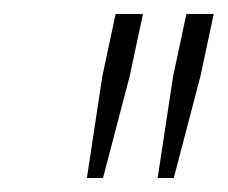

<svg xmlns="http://www.w3.org/2000/svg" viewBox="-20 -708 325 274"><path d="M205 -454 227 -599 246 -688H285L266 -599L228 -454ZM104 -454 126 -599 145 -688H184L165 -599L127 -454Z"/></svg>

Font: Saira SemiCondensed Thin
Style: Italic
Weight: 250
Width: 4
Italic angle: -12°
Designer: Hector Gatti with collaboration of the Omnibus-Type team
Foundry: Omnibus-Type
Version: Version 1.101